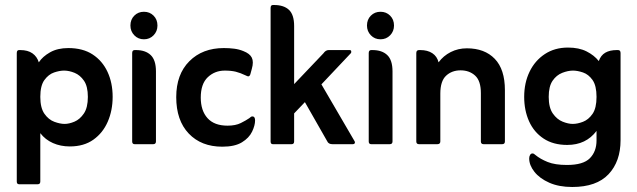

<svg xmlns="http://www.w3.org/2000/svg" viewBox="-20 -576 2544 767"><path d="M141 -44V149Q141 160 131 160H56Q47 160 47 149V-364Q47 -376 56 -376H61Q91 -376 109.5 -363Q128 -350 135 -327Q150 -350 180 -367Q210 -384 253 -384Q311 -384 350 -358.5Q389 -333 409.5 -289Q430 -245 430 -189Q430 -135 410.5 -90Q391 -45 353 -18Q315 9 259 9Q222 9 191.5 -4.5Q161 -18 141 -44ZM238 -81Q256 -81 277.5 -90Q299 -99 315 -122.5Q331 -146 331 -189Q331 -231 315.5 -253.5Q300 -276 278 -285Q256 -294 236 -294Q218 -294 196 -286.5Q174 -279 157.5 -256.5Q141 -234 141 -189Q141 -145 157.5 -121.5Q174 -98 197 -89.5Q220 -81 238 -81Z M501 -474Q501 -498 516.5 -513.5Q532 -529 555 -529Q578 -529 593.5 -513.5Q609 -498 609 -474Q609 -451 593.5 -435Q578 -419 555 -419Q532 -419 516.5 -435Q501 -451 501 -474ZM518 0Q508 0 508 -11V-364Q508 -376 518 -376H523Q561 -376 582 -356Q603 -336 603 -291V-11Q603 0 592 0Z M976 -104Q983 -111 988 -111Q999 -111 999 -95Q999 -75 987 -50Q975 -25 946.5 -7.5Q918 10 868 10Q784 10 734 -42.5Q684 -95 684 -188Q684 -279 736.5 -331.5Q789 -384 874 -384Q896 -384 915.5 -381.5Q935 -379 952 -372Q978 -362 986 -345.5Q994 -329 986 -301L980 -279Q977 -271 972 -271Q968 -271 963 -274Q940 -285 922 -289.5Q904 -294 878 -294Q838 -294 810 -267.5Q782 -241 782 -186Q782 -134 809 -104Q836 -74 889 -74Q921 -74 942 -84.5Q963 -95 976 -104Z M1155 -123V-11Q1155 0 1145 0H1070Q1061 0 1061 -11V-544Q1061 -556 1070 -556H1075Q1114 -556 1134.5 -536.5Q1155 -517 1155 -472V-240L1272 -363Q1281 -376 1293 -376H1377Q1382 -376 1383 -371.5Q1384 -367 1382 -364L1264 -239L1397 -11Q1399 -7 1397 -3.5Q1395 0 1390 0H1308Q1292 0 1287 -12L1198 -168Z M1446 -474Q1446 -498 1461.5 -513.5Q1477 -529 1500 -529Q1523 -529 1538.5 -513.5Q1554 -498 1554 -474Q1554 -451 1538.5 -435Q1523 -419 1500 -419Q1477 -419 1461.5 -435Q1446 -451 1446 -474ZM1463 0Q1453 0 1453 -11V-364Q1453 -376 1463 -376H1468Q1506 -376 1527 -356Q1548 -336 1548 -291V-11Q1548 0 1537 0Z M1732 -327Q1751 -353 1780.5 -368Q1810 -383 1845 -383Q1916 -383 1956.5 -341Q1997 -299 1997 -216V-11Q1997 0 1986 0H1912Q1901 0 1901 -11V-204Q1901 -253 1878 -274Q1855 -295 1820 -295Q1785 -295 1762 -273.5Q1739 -252 1739 -202V-11Q1739 0 1727 0H1654Q1643 0 1643 -11V-364Q1643 -376 1654 -376H1659Q1688 -376 1707 -363.5Q1726 -351 1732 -327Z M2363 -53Q2321 3 2246 3Q2190 3 2151.5 -22.5Q2113 -48 2093.5 -91.5Q2074 -135 2074 -189Q2074 -245 2095.5 -289.5Q2117 -334 2156.5 -360Q2196 -386 2249 -386Q2293 -386 2323.5 -370.5Q2354 -355 2372 -332Q2380 -355 2398 -365.5Q2416 -376 2444 -376H2449Q2459 -376 2459 -364V-16Q2459 69 2411 120Q2363 171 2266 171Q2213 171 2174.5 154Q2136 137 2115 110.5Q2094 84 2094 57Q2094 49 2097.5 43Q2101 37 2107 37Q2111 37 2113.5 39Q2116 41 2120 44Q2138 59 2167.5 71Q2197 83 2245 83Q2310 83 2336.5 56Q2363 29 2363 -15ZM2268 -81Q2287 -81 2309 -89.5Q2331 -98 2347 -121Q2363 -144 2363 -189Q2363 -234 2347 -256.5Q2331 -279 2309 -286.5Q2287 -294 2269 -294Q2249 -294 2226 -285Q2203 -276 2187.5 -253.5Q2172 -231 2172 -189Q2172 -146 2188.5 -122.5Q2205 -99 2227.5 -90Q2250 -81 2268 -81Z"/></svg>

Font: Zain
Style: Bold
Weight: 700
Designer: Zain,Boutros
Foundry: Mobile Telecommunications Company (Zain), 2024
Version: Version 1.50; ttfautohint (v1.8.4)